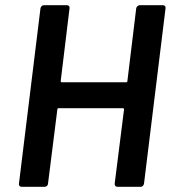

<svg xmlns="http://www.w3.org/2000/svg" viewBox="-20 -720 658 740"><path d="M519 -700H608Q613 -700 616 -696.5Q619 -693 618 -688L535 -12Q534 -7 530.5 -3.5Q527 0 522 0H433Q422 0 422 -12L458 -298Q458 -303 453 -303H206Q201 -303 201 -298L165 -12Q165 -7 161 -3.5Q157 0 152 0H63Q58 0 55 -3.5Q52 -7 53 -12L136 -688Q137 -693 140.5 -696.5Q144 -700 149 -700H238Q243 -700 246 -696.5Q249 -693 248 -688L214 -408Q214 -403 218 -403H466Q471 -403 471 -408L505 -688Q506 -693 510 -696.5Q514 -700 519 -700Z"/></svg>

Font: Barlow SemiBold
Style: Italic
Weight: 600
Italic angle: -7°
Designer: Jeremy Tribby
Foundry: Tribby Type
Version: Version 1.408